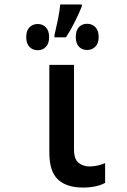

<svg xmlns="http://www.w3.org/2000/svg" viewBox="-20 -834 570 864"><path d="M354 10Q280 10 241 -26Q202 -62 202 -148V-542H313V-162Q313 -118 333.5 -101.5Q354 -85 382 -85Q402 -85 421 -89.5Q440 -94 453 -100V-11Q435 -1 409.5 4.5Q384 10 354 10ZM225 -675Q233 -709 241 -748Q249 -787 251 -814H348V-805Q337 -777 318 -738.5Q299 -700 277 -666H225ZM372 -609Q349 -609 335 -624Q321 -639 321 -668Q321 -697 335 -712Q349 -727 372 -727Q394 -727 409 -712Q424 -697 424 -667Q424 -639 409 -624Q394 -609 372 -609ZM150 -608Q127 -608 112.5 -623Q98 -638 98 -667Q98 -696 112.5 -711Q127 -726 150 -726Q172 -726 186.5 -711Q201 -696 201 -667Q201 -638 186.5 -623Q172 -608 150 -608Z"/></svg>

Font: Noto Sans Mono Condensed SemiBold
Style: Regular
Weight: 600
Width: 3
Designer: Monotype Design Team
Foundry: Monotype Imaging Inc.
Version: Version 2.014